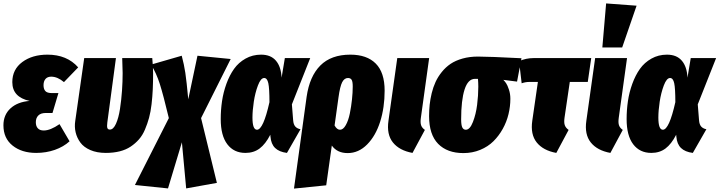

<svg xmlns="http://www.w3.org/2000/svg" viewBox="-22 -873 4197 1120"><path d="M189 19Q105 19 51.5 -23.7Q-2 -66.4 -2 -142.1Q-2 -203.1 39.3 -241Q80.6 -278.8 150.9 -284.2Q49.8 -306.2 49.8 -394Q49.8 -467.8 107.9 -511Q166 -554.2 254.9 -554.2Q368.7 -554.2 434.1 -480L351.1 -394Q313.5 -425.8 276.9 -425.8Q254.9 -425.8 243.4 -412.4Q231.9 -398.9 231.9 -376Q231.9 -354 242.4 -342Q252.9 -330.1 279.8 -330.1H318.8L284.2 -213.9H245.1Q215.8 -213.9 201.4 -199.2Q187 -184.6 187 -160.2Q187 -137.2 198.7 -124.5Q210.4 -111.8 232.9 -111.8Q272 -111.8 325.2 -148.9L383.8 -48.8Q348.6 -16.6 297.9 1.2Q247.1 19 189 19Z M866.2 -534.2Q871.1 -480.5 871.1 -445.8Q871.1 -394 869.1 -351.8Q867.2 -309.6 862.1 -264.9Q856.9 -220.2 847.4 -185.5Q837.9 -150.9 823.7 -117.4Q809.6 -84 788.6 -60.1Q767.6 -36.1 740.2 -17.8Q712.9 0.5 676.3 9.8Q639.6 19 595.2 19Q543.5 19 505.1 2.4Q466.8 -14.2 446.8 -41.5Q426.8 -68.8 419.2 -101.1Q411.6 -133.3 417 -168L469.2 -534.2H654.3L604 -158.2Q601.1 -135.7 604.2 -126.5Q607.4 -117.2 619.1 -117.2Q639.2 -117.2 654.5 -151.1Q669.9 -185.1 678 -238Q686 -291 689.7 -344Q693.4 -397 693.4 -446.8Q693.4 -464.8 690.9 -534.2Z M1323.7 -528.8 1150.9 -184.1 1243.2 193.8 1064 226.1 1039.1 -43 958 226.1 765.1 206.1 962.9 -184.1Q930.7 -318.8 910.2 -383.3Q889.6 -447.8 858.9 -496.1L1038.1 -547.9Q1051.8 -496.6 1059.1 -448Q1066.4 -399.4 1076.2 -293.9L1129.9 -547.9Z M1501 -554.2Q1557.6 -554.2 1587.6 -519Q1617.7 -483.9 1620.6 -419.9L1639.6 -534.2H1787.6L1680.7 -264.2L1688 -171.9Q1689.9 -146.5 1700.9 -134.5Q1711.9 -122.6 1731 -119.1L1651.9 19Q1606.4 13.2 1582.8 -9.8Q1559.1 -32.7 1555.7 -76.2L1554.7 -86.9Q1526.9 -32.7 1492.4 -6.8Q1458 19 1409.7 19Q1342.3 19 1304 -31.5Q1265.6 -82 1265.6 -178.2Q1265.6 -231.9 1273.2 -283.2Q1280.8 -334.5 1298.8 -384.3Q1316.9 -434.1 1343.3 -471.2Q1369.6 -508.3 1410.4 -531.2Q1451.2 -554.2 1501 -554.2ZM1519 -418Q1499 -418 1482.7 -374.8Q1466.3 -331.5 1458.5 -279.5Q1450.7 -227.5 1450.7 -187Q1450.7 -116.2 1477.1 -116.2Q1513.7 -116.2 1549.8 -276.9Q1549.8 -357.4 1543.2 -387.7Q1536.6 -418 1519 -418Z M2021.5 -554.2Q2118.2 -554.2 2169.9 -502.2Q2221.7 -450.2 2221.7 -344.2Q2221.7 -245.6 2195.6 -163.1Q2169.4 -80.6 2119.6 -30.3Q2069.8 20 2005.9 20Q1944.8 20 1913.6 -23.9L1880.9 208L1692.9 227.1L1766.6 -308.1Q1783.7 -427.7 1846.7 -491Q1909.7 -554.2 2021.5 -554.2ZM1961.4 -116.2Q1980 -116.2 1995.1 -143.1Q2010.3 -169.9 2018.6 -210.7Q2026.9 -251.5 2031.2 -292.5Q2035.6 -333.5 2035.6 -368.2Q2035.6 -397.5 2029.1 -407.7Q2022.5 -418 2007.8 -418Q1986.8 -418 1974.1 -393.6Q1961.4 -369.1 1952.6 -305.2L1929.7 -141.1Q1943.4 -116.2 1961.4 -116.2Z M2481.4 -534.2 2433.1 -186Q2429.2 -158.7 2434.3 -142.8Q2439.5 -127 2456.5 -115.2L2384.3 19Q2307.6 4.9 2270 -42Q2232.4 -88.9 2244.1 -168.9L2295.4 -534.2Z M2681.2 20Q2586.9 20 2533.9 -33.9Q2481 -87.9 2481 -195.8Q2481 -230 2484.4 -262.2Q2487.8 -294.4 2496.3 -329.6Q2504.9 -364.7 2518.8 -395Q2532.7 -425.3 2555.2 -453.1Q2577.6 -481 2606.4 -500.5Q2635.3 -520 2676.3 -531.5Q2717.3 -543 2766.1 -543Q2831.5 -543 3020 -533.2L2994.1 -397L2914.1 -407.2Q2922.4 -398.9 2930.2 -387.7Q2938 -376.5 2946.5 -351.1Q2955.1 -325.7 2955.1 -296.9Q2955.1 -252 2944.3 -207.3Q2933.6 -162.6 2910.9 -121.6Q2888.2 -80.6 2856.4 -49.1Q2824.7 -17.6 2779.3 1.2Q2733.9 20 2681.2 20ZM2695.3 -116.2Q2719.2 -116.2 2736.8 -161.6Q2754.4 -207 2761.2 -261.7Q2768.1 -316.4 2768.1 -367.2Q2768.1 -388.7 2766.1 -413.1H2749Q2708 -413.1 2688 -350.8Q2668 -288.6 2668 -176.8Q2668 -143.6 2674.6 -129.9Q2681.2 -116.2 2695.3 -116.2Z M3301.8 -395 3271 -186Q3267.1 -158.7 3272.5 -143.1Q3277.8 -127.4 3294.9 -115.2L3223.1 19Q3146.5 4.9 3108.9 -42Q3071.3 -88.9 3083 -168.9L3115.7 -395H3064.9Q3043.5 -395 3021 -387.2L3005.9 -516.1Q3045.9 -534.2 3091.8 -534.2H3426.8L3406.7 -395Z M3513.7 -853 3691.4 -839.8 3607.4 -596.2H3491.7ZM3635.7 -534.2 3587.4 -186Q3583.5 -158.7 3588.6 -142.8Q3593.8 -127 3610.8 -115.2L3538.6 19Q3461.9 4.9 3424.3 -42Q3386.7 -88.9 3398.4 -168.9L3449.7 -534.2Z M3868.7 -554.2Q3925.3 -554.2 3955.3 -519Q3985.4 -483.9 3988.3 -419.9L4007.3 -534.2H4155.3L4048.3 -264.2L4055.7 -171.9Q4057.6 -146.5 4068.6 -134.5Q4079.6 -122.6 4098.6 -119.1L4019.5 19Q3974.1 13.2 3950.4 -9.8Q3926.8 -32.7 3923.3 -76.2L3922.4 -86.9Q3894.5 -32.7 3860.1 -6.8Q3825.7 19 3777.3 19Q3710 19 3671.6 -31.5Q3633.3 -82 3633.3 -178.2Q3633.3 -231.9 3640.9 -283.2Q3648.4 -334.5 3666.5 -384.3Q3684.6 -434.1 3710.9 -471.2Q3737.3 -508.3 3778.1 -531.2Q3818.8 -554.2 3868.7 -554.2ZM3886.7 -418Q3866.7 -418 3850.3 -374.8Q3834 -331.5 3826.2 -279.5Q3818.4 -227.5 3818.4 -187Q3818.4 -116.2 3844.7 -116.2Q3881.3 -116.2 3917.5 -276.9Q3917.5 -357.4 3910.9 -387.7Q3904.3 -418 3886.7 -418Z"/></svg>

Font: Fira Sans Compressed Heavy
Style: Italic
Weight: 900
Width: 3
Italic angle: -8°
Designer: Carrois Corporate & Edenspiekermann AG
Foundry: Carrois Corporate GbR & Edenspiekermann AG
Version: Version 4.203;PS 004.203;hotconv 1.0.88;makeotf.lib2.5.64775